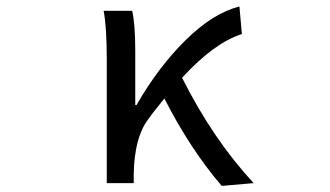

<svg xmlns="http://www.w3.org/2000/svg" viewBox="-20 -577 1040 605"><path d="M779.3 0 678.7 8.8Q579.1 -107.4 498 -266.6Q496.1 -263.7 476.1 -239.3Q456.1 -214.8 446.3 -200.2Q403.3 -142.6 401.4 -28.3V0H316.4V-393.6Q316.4 -490.2 306.6 -543H396.5Q406.2 -501 406.2 -416V-246.1H410.2Q478.5 -365.2 564.5 -450.2Q650.4 -535.2 734.4 -556.6L742.2 -469.7Q655.3 -442.4 553.7 -332Q651.4 -137.7 779.3 0Z"/></svg>

Font: GenEi Gothic M Regular
Style: Regular
Weight: 400
Designer: o_tamon (Modified); [Source Han Sans]
Ryoko NISHIZUKA  (kana & ideographs); Paul D. Hunt (Latin, Greek & Cyrillic); Wenl
Version: Version 1.1a;Original Version 1.004